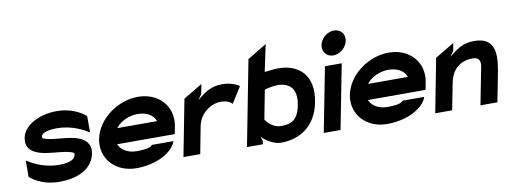

<svg xmlns="http://www.w3.org/2000/svg" viewBox="-57 -979 3434 1296"><g transform="rotate(-10 1659.5 -331.0)"><path d="M84 -323C67 -236 139 -207 209 -196C264 -187 333 -186 373 -173C393 -167 398 -163 396 -151C390 -119 353 -102 280 -102C172 -102 89 -154 65 -170L64 -59C71 -51 139 11 264 11C421 11 497 -57 513 -138C526 -204 487 -238 440 -255C376 -279 278 -273 222 -291C202 -297 198 -301 200 -310C204 -333 243 -348 310 -348C418 -348 501 -297 525 -281V-392C518 -400 451 -462 326 -462C201 -462 99 -401 84 -323Z M577 -226C552 -95 650 11 792 11C934 11 1046 -54 1069 -126H921C906 -104 848 -102 814 -102C756 -102 711 -128 694 -165L691 -171H1086L1096 -222C1122 -355 1027 -462 884 -462C742 -462 602 -357 577 -226ZM711 -278 716 -284C746 -321 803 -348 862 -348C921 -348 966 -323 981 -284L984 -278Z M1117 -8H1232L1267 -191C1285 -286 1368 -332 1429 -332C1476 -332 1499 -314 1507 -304L1576 -414C1567 -420 1528 -447 1459 -447C1382 -447 1342 -415 1300 -383L1284 -370L1309 -407L1322 -473L1192 -395Z M1551 0H1660L1663 -18L1654 -51L1664 -42C1688 -22 1735 11 1783 11C1909 11 2024 -55 2056 -218C2092 -402 1989 -487 1850 -487C1826 -487 1791 -481 1761 -479H1757L1796 -663L1664 -583ZM1699 -164 1737 -361C1757 -367 1794 -376 1828 -376C1901 -376 1961 -335 1938 -219C1918 -115 1868 -100 1801 -100C1749 -100 1711 -143 1699 -162Z M2166 -591C2157 -545 2188 -508 2233 -508C2278 -508 2323 -545 2332 -591C2341 -637 2310 -673 2265 -673C2220 -673 2175 -637 2166 -591ZM2078 -4H2193L2279 -446H2164Z M2296 -226C2271 -95 2369 11 2511 11C2653 11 2765 -54 2788 -126H2640C2625 -104 2567 -102 2533 -102C2475 -102 2430 -128 2413 -165L2410 -171H2805L2815 -222C2841 -355 2746 -462 2603 -462C2461 -462 2321 -357 2296 -226ZM2430 -278 2435 -284C2465 -321 2522 -348 2581 -348C2640 -348 2685 -323 2700 -284L2703 -278Z M2842 -4H2958L2993 -183C3005 -247 3043 -325 3155 -325C3195 -325 3210 -302 3202 -260L3152 -4H3268L3303 -183C3323 -288 3352 -439 3185 -439C3108 -439 3068 -407 3026 -375L3009 -362L3035 -399L3044 -450L2913 -372Z"/></g></svg>

Font: Charger EcoBold
Style: Obl
Weight: 1000
Designer: Jasper
Foundry: Cannot Into Space Fonts
Version: Version 1.1